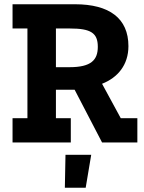

<svg xmlns="http://www.w3.org/2000/svg" viewBox="-20 -670 677 903"><path d="M409 58H288L285 213H383ZM626 0V-114H548L460 -276C534 -305 584 -365 584 -453C584 -584 494 -650 333 -650H39V-536H109V-114H39V0H313V-114H243V-248H331L460 0ZM440 -450C440 -388 409 -354 307 -354H243V-536H309C407 -536 440 -515 440 -450Z"/></svg>

Font: Zilla Slab Bold
Style: Regular
Weight: 700
Designer: Typotheque.com
Foundry: Typotheque type foundry
Version: Version 1.3; 2018